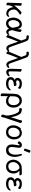

<svg xmlns="http://www.w3.org/2000/svg" viewBox="2604 -3414 1011 6259"><g transform="rotate(90 3109.5 -284.5)"><path d="M424 16Q310 16 252 -84Q224 -131 217 -191L215 -207Q191 -184 173.5 -143Q156 -102 153.5 -74Q151 -46 151 -1Q151 13 130 13Q114 13 90 2Q66 -9 66 -27L71 -115Q82 -403 82 -440V-475Q82 -489 103 -489Q119 -489 143.5 -478.5Q168 -468 168 -449Q164 -398 157 -242Q226 -337 321 -428Q372 -481 392 -481Q402 -481 418 -473Q456 -455 456 -434Q456 -424 407 -396Q386 -384 353 -355Q290 -298 290 -234Q290 -177 313 -130Q353 -51 429 -51Q470 -51 486.5 -64.5Q503 -78 515 -78Q531 -78 531 -62Q531 -50 517.5 -31.5Q504 -13 480 1.5Q456 16 424 16Z M741 -51Q837 -51 887 -184L877 -236Q861 -333 840 -375Q819 -417 776 -417Q711 -417 669 -340Q634 -275 634 -212Q634 -199 636 -186Q651 -51 741 -51ZM749 24Q580 24 556 -183Q554 -198 554 -213Q554 -303 600 -383Q662 -492 776 -492Q897 -492 928 -348Q937 -391 939 -458Q940 -482 962 -482Q979 -482 1000.5 -466Q1022 -450 1024 -432Q1017 -380 998.5 -303Q980 -226 961 -170Q981 -78 1009 -61Q1024 -53 1047 -53Q1063 -53 1077.5 -66Q1092 -79 1105 -79Q1122 -79 1122 -61Q1122 -49 1109.5 -31Q1097 -13 1074 1.5Q1051 16 1018 16Q947 16 917 -73Q891 -31 845.5 -3.5Q800 24 749 24Z M1551 14Q1472 14 1431 -103L1338 -369Q1304 -287 1262.5 -178.5Q1221 -70 1215 -46Q1209 -22 1203.5 -5Q1198 12 1180 12Q1164 12 1142.5 -5.5Q1121 -23 1121 -36Q1121 -46 1129 -62.5Q1137 -79 1197 -226.5Q1257 -374 1302 -473L1262 -584Q1253 -614 1242.5 -625.5Q1232 -637 1215.5 -640Q1199 -643 1159 -643Q1131 -643 1131 -678Q1131 -720 1160 -720Q1220 -720 1252.5 -709Q1285 -698 1301.5 -674.5Q1318 -651 1332 -613L1506 -124Q1520 -86 1531 -73Q1542 -60 1564 -58Q1598 -58 1613.5 -70Q1629 -82 1642 -82Q1660 -82 1660 -63Q1660 -51 1646 -32.5Q1632 -14 1608.5 0Q1585 14 1551 14Z M2085 14Q2006 14 1965 -103L1872 -369Q1838 -287 1796.5 -178.5Q1755 -70 1749 -46Q1743 -22 1737.5 -5Q1732 12 1714 12Q1698 12 1676.5 -5.5Q1655 -23 1655 -36Q1655 -46 1663 -62.5Q1671 -79 1731 -226.5Q1791 -374 1836 -473L1796 -584Q1787 -614 1776.5 -625.5Q1766 -637 1749.5 -640Q1733 -643 1693 -643Q1665 -643 1665 -678Q1665 -720 1694 -720Q1754 -720 1786.5 -709Q1819 -698 1835.5 -674.5Q1852 -651 1866 -613L2040 -124Q2054 -86 2065 -73Q2076 -60 2098 -58Q2132 -58 2147.5 -70Q2163 -82 2176 -82Q2194 -82 2194 -63Q2194 -51 2180 -32.5Q2166 -14 2142.5 0Q2119 14 2085 14Z M2333 17Q2222 17 2222 -126L2226 -254Q2231 -397 2231 -429L2230 -470Q2232 -485 2249 -485Q2261 -485 2277 -480Q2315 -466 2317 -445L2318 -442L2311 -353L2306 -122Q2306 -104 2308 -85Q2310 -66 2322.5 -62Q2335 -58 2349 -58Q2391 -58 2418 -81Q2436 -95 2448 -95Q2466 -95 2466 -74Q2466 -58 2447.5 -36Q2429 -14 2398 1.5Q2367 17 2333 17Z M2711 24Q2603 24 2550 -15Q2493 -58 2493 -127Q2493 -220 2584 -256Q2564 -259 2540.5 -286Q2517 -313 2517 -352Q2517 -384 2537 -416Q2557 -448 2597.5 -470Q2638 -492 2697 -492Q2803 -492 2855 -452Q2878 -434 2878 -419Q2878 -398 2864 -384Q2850 -370 2842 -370Q2832 -370 2817 -385Q2783 -419 2701 -419Q2645 -419 2622 -395.5Q2599 -372 2599 -350Q2599 -348 2599.5 -335.5Q2600 -323 2615.5 -314.5Q2631 -306 2667 -306Q2703 -306 2742 -318Q2760 -318 2773.5 -297Q2787 -276 2787 -257Q2787 -236 2770 -235Q2680 -226 2644.5 -213Q2609 -200 2592 -176Q2575 -152 2575 -125Q2575 -122 2575.5 -106.5Q2576 -91 2610 -71Q2644 -51 2702 -51Q2761 -51 2804 -63Q2847 -75 2882 -111Q2896 -127 2910 -127Q2926 -127 2926 -109Q2926 -75 2880 -34Q2818 24 2711 24Z M3272 -50Q3316 -50 3348 -75Q3407 -119 3407 -216Q3407 -237 3401.5 -283Q3396 -329 3357 -372Q3318 -415 3269 -415Q3203 -415 3162.5 -367Q3122 -319 3120 -218L3117 -110Q3123 -110 3146 -88Q3187 -50 3272 -50ZM3091 201Q3073 201 3049 189.5Q3025 178 3025 158Q3029 127 3037 -229Q3039 -324 3071 -381Q3131 -492 3263 -492Q3322 -492 3369.5 -461Q3417 -430 3448 -377Q3488 -307 3488 -214Q3488 -164 3469 -108Q3450 -52 3400.5 -14Q3351 24 3280 24Q3162 24 3115 -40L3113 184Q3113 201 3091 201Z M3770 185Q3754 185 3734 166.5Q3714 148 3714 131V126Q3743 51 3745 14L3746 -11Q3746 -78 3725 -160Q3698 -272 3653 -350Q3636 -381 3612.5 -393Q3589 -405 3549 -405Q3536 -405 3528 -404Q3504 -404 3504 -446Q3504 -491 3535 -491Q3593 -491 3641 -472Q3689 -453 3722 -389Q3784 -273 3802 -119L3801 -134L3883 -391Q3904 -461 3908 -484Q3911 -498 3930 -498Q3946 -498 3968 -483Q3990 -468 3992 -450Q3992 -445 3987 -435Q3975 -406 3817 74Q3808 101 3794 168Q3788 185 3770 185Z M4289 -49Q4336 -49 4372 -74Q4445 -127 4445 -241Q4445 -249 4443.5 -287.5Q4442 -326 4409 -373Q4376 -420 4306 -420Q4236 -420 4190 -356Q4144 -292 4144 -220Q4144 -214 4145.5 -171Q4147 -128 4185 -88.5Q4223 -49 4289 -49ZM4297 24Q4188 24 4129 -38Q4065 -105 4065 -220Q4065 -296 4107 -377Q4153 -460 4181 -460Q4194 -460 4199 -453Q4249 -492 4311 -492Q4373 -492 4420 -462Q4522 -397 4525 -232Q4525 -136 4465 -56Q4405 24 4297 24Z M4872 24Q4811 24 4773 1Q4689 -50 4689 -167Q4689 -217 4703 -291Q4719 -381 4719 -403Q4719 -418 4711 -418Q4683 -418 4662 -369Q4657 -358 4641 -358Q4627 -358 4608 -370.5Q4589 -383 4589 -404Q4589 -414 4594 -422Q4620 -458 4645.5 -475Q4671 -492 4709 -492Q4746 -492 4770 -472Q4799 -446 4799 -393Q4799 -363 4780 -254Q4771 -201 4771 -166Q4771 -152 4774 -127.5Q4777 -103 4799 -78.5Q4821 -54 4859 -54Q4937 -54 4983 -123Q5023 -183 5023 -287Q5023 -372 4998 -468Q4998 -481 5004.5 -488.5Q5011 -496 5021 -496Q5039 -496 5049 -474Q5095 -359 5095 -253Q5095 -152 5046.5 -64Q4998 24 4872 24ZM4874 -561Q4858 -561 4841.5 -570Q4825 -579 4825 -590Q4825 -598 4827 -600L4876 -754Q4880 -770 4903 -770Q4922 -770 4940.5 -759Q4959 -748 4959 -732Q4959 -728 4896 -574Q4891 -561 4874 -561Z M5492 -76Q5556 -121 5556 -210Q5556 -221 5551 -280Q5546 -339 5486 -393Q5474 -403 5473 -414H5464Q5371 -414 5316 -345Q5265 -284 5265 -211Q5265 -134 5307 -89Q5343 -51 5399 -51Q5455 -51 5492 -76ZM5415 24Q5281 24 5219 -83Q5185 -143 5185 -213Q5185 -314 5258.5 -401Q5332 -488 5463 -488Q5599 -488 5650 -491Q5668 -491 5682.5 -468Q5697 -445 5697 -431Q5697 -412 5681 -412Q5614 -414 5544 -414Q5567 -399 5598 -352Q5636 -294 5636 -214Q5636 -159 5614 -103.5Q5592 -48 5539 -12Q5486 24 5415 24Z M5977 24Q5869 24 5816 -15Q5759 -58 5759 -127Q5759 -220 5850 -256Q5830 -259 5806.5 -286Q5783 -313 5783 -352Q5783 -384 5803 -416Q5823 -448 5863.5 -470Q5904 -492 5963 -492Q6069 -492 6121 -452Q6144 -434 6144 -419Q6144 -398 6130 -384Q6116 -370 6108 -370Q6098 -370 6083 -385Q6049 -419 5967 -419Q5911 -419 5888 -395.5Q5865 -372 5865 -350Q5865 -348 5865.5 -335.5Q5866 -323 5881.5 -314.5Q5897 -306 5933 -306Q5969 -306 6008 -318Q6026 -318 6039.5 -297Q6053 -276 6053 -257Q6053 -236 6036 -235Q5946 -226 5910.5 -213Q5875 -200 5858 -176Q5841 -152 5841 -125Q5841 -122 5841.5 -106.5Q5842 -91 5876 -71Q5910 -51 5968 -51Q6027 -51 6070 -63Q6113 -75 6148 -111Q6162 -127 6176 -127Q6192 -127 6192 -109Q6192 -75 6146 -34Q6084 24 5977 24Z"/></g></svg>

Font: ToneOZ-Pinyin-WenKai-Medium
Style: Medium
Weight: 700
Designer: Fontworks Inc.
Foundry: ToneOZ
Version: Version 0.240331